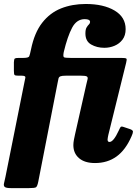

<svg xmlns="http://www.w3.org/2000/svg" viewBox="-36 -818 722 988"><path d="M-8 92.5 88.5 -389Q92 -408 94.5 -418.2Q97 -428.5 75.5 -428.5H59.5Q42.5 -428.5 39 -432.2Q35.5 -436 35.5 -453.5V-497.5Q36 -514.5 40.8 -517.2Q45.5 -520 61.5 -520H84.5Q111 -520 114.5 -528.5Q118 -537 123.5 -563.5Q141 -649.5 181 -700.8Q221 -752 278.2 -774.8Q335.5 -797.5 405 -797.5Q496.5 -797.5 553.5 -763.8Q610.5 -730 610.5 -668Q610.5 -635.5 594.5 -614.2Q578.5 -593 553.5 -582.5Q528.5 -572 501 -572Q462.5 -572 433 -589Q403.5 -606 403.5 -645.5Q403.5 -666.5 409.5 -676.5Q415.5 -686.5 421.5 -692.2Q427.5 -698 427.5 -705Q427.5 -719.5 400 -719.5Q358.5 -719.5 335 -675.2Q311.5 -631 292 -550Q287.5 -526.5 293.5 -523.2Q299.5 -520 327.5 -520H587.5Q610.5 -520 614.2 -516.5Q618 -513 613 -494.5L521.5 -124Q520.5 -119.5 519 -111.5Q517.5 -103.5 517.5 -100Q517.5 -87.5 527.5 -87.5Q548 -87.5 575 -146Q581 -159.5 584.5 -164.2Q588 -169 600.5 -164.5L633.5 -153.5Q648.5 -148 648.2 -140.2Q648 -132.5 641 -117Q610.5 -46.5 563.8 -12.8Q517 21 453 21Q400 21 370.8 -4Q341.5 -29 341.5 -71.5Q341.5 -83.5 344.5 -99.5Q347.5 -115.5 350 -126L408.5 -385Q412.5 -401.5 414.8 -411Q417 -420.5 410.8 -424.5Q404.5 -428.5 381.5 -428.5H302.5Q282.5 -428.5 274.8 -425.2Q267 -422 265 -413.8Q263 -405.5 260 -389.5L161 116.5Q156 141.5 149 145.8Q142 150 112 150H21Q-5 150 -11.8 143.8Q-18.5 137.5 -15.2 124.5Q-12 111.5 -8 92.5Z"/></svg>

Font: Besley* Narrow Heavy
Style: Italic
Weight: 800
Width: 4
Italic angle: -13°
Designer: Owen Earl
Foundry: indestructible type*
Version: Version 3.000; ttfautohint (v1.8.3)